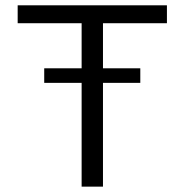

<svg xmlns="http://www.w3.org/2000/svg" viewBox="-20 -696 687 716"><path d="M364 0V-609.4H602.5V-676.2H45.9V-609.4H284.4V0ZM503.2 -441.3H144.9V-387H503.2Z"/></svg>

Font: Estedad VF
Style: Regular
Weight: 100
Designer: Amin Abedi
Version: Version 7.3